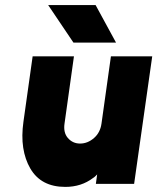

<svg xmlns="http://www.w3.org/2000/svg" viewBox="-20 -721 617 753"><path d="M108 -500 72 -244Q64 -188 71 -142Q78 -96 99 -60Q141 12 236 12Q299 12 345 -23Q350 -26 353.5 -29.5Q357 -33 361 -37L356 0H506L577 -500H415L378 -236Q373 -201 349 -180Q324 -158 294 -158Q265 -158 246 -180Q228 -201 233 -236L270 -500ZM268 -554H435L355 -701H169Z"/></svg>

Font: Unageo
Style: Black-Italic
Weight: 900
Designer: Richard Sepsi
Foundry: Richard Sepsi
Version: Version 2.000